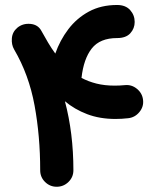

<svg xmlns="http://www.w3.org/2000/svg" viewBox="-20 -666 603 751"><path d="M47.9 -557.6Q69.3 -575.2 99.1 -572.5Q128.9 -569.8 142.1 -544.9Q154.8 -522 168 -499.5Q181.2 -477.1 196.3 -456.5Q214.4 -508.3 247.1 -551.5Q279.8 -594.7 327.4 -620.6Q375 -646.5 438 -646.5Q471.2 -646.5 489 -626.7Q506.8 -606.9 506.8 -580.1Q506.8 -554.7 489.7 -535.9Q472.7 -517.1 438 -517.1Q371.1 -517.1 339.1 -476.6Q307.1 -436 298.8 -361.3Q325.2 -347.2 357.2 -339.1Q389.2 -331.1 427.7 -331.1Q437.5 -331.1 447.5 -331.5Q457.5 -332 468.3 -333Q494.6 -335.9 515.9 -318.4Q537.1 -300.8 539.6 -274.4Q542.5 -248.5 525.1 -227.5Q507.8 -206.5 481.4 -203.6Q456.1 -200.7 431.6 -200.7Q370.1 -200.7 320.8 -219.5Q271.5 -238.3 233.9 -270Q267.1 -145.5 267.1 0Q267.1 26.9 247.8 45.7Q228.5 64.5 201.7 64.5Q175.3 64.5 156.2 45.7Q137.2 26.9 137.2 0Q137.2 -133.3 115.2 -253.4Q93.3 -373.5 35.2 -472.7Q24.4 -491.2 26.4 -516.1Q28.3 -541 47.9 -557.6Z"/></svg>

Font: Mikhak-FD Bold
Style: Regular
Weight: 700
Designer: Amin Abedi
Version: Version 3.3